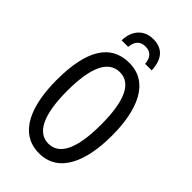

<svg xmlns="http://www.w3.org/2000/svg" viewBox="-276 -1005 1102 1102"><g transform="rotate(45 275.0 -454.0)"><path d="M278 -918C204 -918 155 -868 153 -784H206C211 -834 235 -856 276 -856C317 -856 340 -832 344 -784H397C394 -873 351 -918 278 -918ZM501 -358C501 -563 438 -724 276 -724C126 -724 50 -603 50 -359C50 -156 111 10 276 10C438 10 501 -152 501 -358ZM137 -358C137 -549 183 -648 276 -648C366 -648 412 -551 412 -358C412 -163 365 -67 275 -67C185 -67 137 -166 137 -358Z"/></g></svg>

Font: Noto Sans UI Condensed
Style: Regular
Weight: 400
Width: 3
Designer: Monotype Design Team
Foundry: Monotype Imaging Inc.
Version: Version 1.901